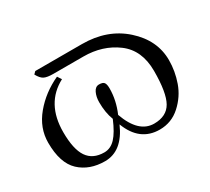

<svg xmlns="http://www.w3.org/2000/svg" viewBox="-101 -637 894 817"><g transform="rotate(-30 346.0 -228.5)"><path d="M580 -217Q580 -319 512 -369.5Q444 -420 350 -420H203Q173 -420 158.5 -427Q144 -434 131 -458L142 -469H371Q495 -469 576.5 -396Q658 -323 658 -225Q658 -171 639.5 -118.5Q621 -66 578 -27Q535 12 477 12Q379 12 339 -93Q293 12 208 12Q132 12 84.5 -32.5Q37 -77 37 -177Q37 -249 86.5 -308.5Q136 -368 210 -402L223 -382Q115 -325 115 -184Q115 -100 141.5 -61Q168 -22 224 -22Q255 -22 279 -47.5Q303 -73 326 -128Q311 -166 311 -218Q311 -244 320.5 -264Q330 -284 348 -284Q367 -284 373 -275.5Q379 -267 379 -247Q379 -189 354 -131Q393 -22 469 -22Q530 -22 555 -66Q580 -110 580 -217Z"/></g></svg>

Font: Libertinus Sans
Style: Regular
Weight: 400
Designer: Philipp H. Poll
Foundry: Khaled Hosny
Version: Version 6.1